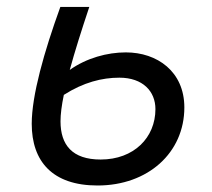

<svg xmlns="http://www.w3.org/2000/svg" viewBox="-20 -538 626 567"><path d="M268.1 9.8C417 9.8 524.4 -86.9 524.4 -220.7C524.4 -326.7 444.3 -383.3 351.6 -383.3C296.9 -383.3 235.4 -366.7 186 -331.5C200.7 -385.7 220.7 -448.7 243.7 -517.6H158.2C109.9 -384.3 73.7 -255.9 73.7 -172.4C73.7 -61.5 134.8 9.8 268.1 9.8ZM168.5 -257.8C226.6 -294.9 281.2 -308.6 332.5 -308.6C401.9 -308.6 439 -268.1 439 -215.8C439 -131.8 375.5 -66.9 277.3 -66.9C193.4 -66.9 158.7 -109.9 158.7 -179.7C158.7 -200.7 162.1 -227.1 168.5 -257.8Z"/></svg>

Font: Cascadia Code PL SemiLight
Style: Italic
Weight: 350
Italic angle: -10°
Monospace: yes
Designer: Aaron Bell
Foundry: Saja Typeworks
Version: Version 2404.023